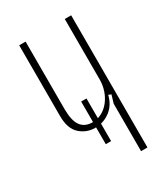

<svg xmlns="http://www.w3.org/2000/svg" viewBox="-133 -560 545 624"><g transform="rotate(-30 140.0 -248.0)"><path d="M210 -212Q202 -178 177 -159Q152 -140 120 -140Q88 -140 64 -161.5Q40 -183 40 -231V-496H64V-243Q64 -199 78.5 -179.5Q93 -160 121 -160Q141 -160 157.5 -169Q174 -178 186 -193.5Q198 -209 204.5 -228.5Q211 -248 211 -269V-496H235V0H211V-178L220 -208ZM123 -237H143V-77H123Z"/></g></svg>

Font: Moniqa Thin Paragraph
Style: Regular
Weight: 100
Designer: Rajesh Rajput
Foundry: Rajesh Rajput
Version: Version 1.000